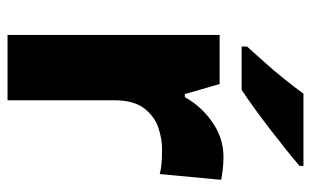

<svg xmlns="http://www.w3.org/2000/svg" viewBox="-174 -632 806 497"><g transform="rotate(90 228.5 -383.0)"><path d="M386 -559Q402 -559 419 -557Q436 -555 445 -553L430 -394Q419 -397 404.5 -398.5Q390 -400 366 -400Q338 -400 309 -390Q280 -380 259.5 -353Q239 -326 239 -275V0H70V-549H197L223 -459H231Q254 -501 295.5 -530Q337 -559 386 -559ZM409 -766V-756Q393 -742 368 -722Q343 -702 314.5 -680Q286 -658 259 -638.5Q232 -619 212 -606H100V-620Q116 -638 139 -663.5Q162 -689 184 -716.5Q206 -744 222 -766Z"/></g></svg>

Font: Noto Sans Cherokee ExtraBold
Style: Regular
Weight: 800
Designer: Monotype Design Team
Foundry: Monotype Imaging Inc.
Version: Version 2.001; ttfautohint (v1.8.4.7-5d5b)